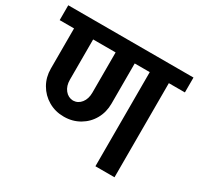

<svg xmlns="http://www.w3.org/2000/svg" viewBox="-174 -814 1019 984"><g transform="rotate(30 335.5 -322.5)"><path d="M706 -557H611V0H498V-557H409V-319Q409 -269 386 -228Q363 -187 322 -163Q281 -139 231 -139H230H229Q179 -139 138 -163Q97 -187 73.5 -228Q50 -269 50 -319V-557H-35V-645H706ZM296 -319V-557H163V-319Q163 -282 182 -258.5Q201 -235 230 -234Q259 -235 277.5 -258.5Q296 -282 296 -319Z"/></g></svg>

Font: Akshar Medium
Style: Regular
Weight: 500
Designer: Tall Chai
Foundry: Tall Chai
Version: Version 1.000